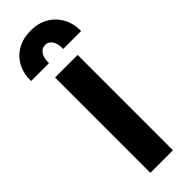

<svg xmlns="http://www.w3.org/2000/svg" viewBox="-334 -980 997 997"><g transform="rotate(-45 165.0 -481.0)"><path d="M82.4 0V-700H248.4V0ZM-18.6 -775Q-19.4 -830.5 3.3 -872.7Q26 -914.9 67.7 -938.4Q109.4 -962 165.4 -962Q220.4 -962 262 -938Q303.6 -914 326.7 -871.8Q349.8 -829.6 349.1 -775H217.1Q219 -812.1 204.6 -834.2Q190.1 -856.2 165.4 -856.2Q140.9 -856.2 126.2 -834.2Q111.5 -812.1 113.1 -775Z"/></g></svg>

Font: Geologica-Sharp
Style: Regular
Weight: 100
Designer: Sindre Bremnes, Frode Helland
Foundry: Monokrom Skriftforlag AS
Version: Version 1.010;gftools[0.9.28]